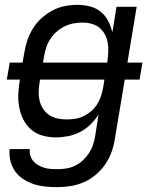

<svg xmlns="http://www.w3.org/2000/svg" viewBox="-20 -558 640 791"><path d="M217 213Q192 213 167 210.5Q142 208 119 200.5Q96 193 76 180Q56 167 42.5 148Q29 129 23 105Q17 81 20 56H103Q101 70 105 83Q109 96 117.5 106Q126 116 137.5 122.5Q149 129 162 133Q175 137 189 138Q203 139 217 139Q235 139 253.5 136Q272 133 289.5 124.5Q307 116 321.5 102.5Q336 89 346.5 73Q357 57 363 39Q369 21 372 3L386 -86Q372 -64 352.5 -45Q333 -26 309.5 -14Q286 -2 260.5 3Q235 8 210 8Q210 8 210 8Q210 8 210 8Q182 8 155 0.5Q128 -7 108 -24.5Q88 -42 76 -66Q64 -90 59 -117Q54 -144 55.5 -172.5Q57 -201 62 -230H8L20 -300H73L80 -340Q84 -366 92.5 -391.5Q101 -417 115.5 -440.5Q130 -464 151 -483Q172 -502 196.5 -515Q221 -528 247 -533Q273 -538 299 -538Q326 -538 351 -531.5Q376 -525 395 -509.5Q414 -494 425.5 -472Q437 -450 443 -425L460 -530H543L505 -300H567L555 -230H494L453 15Q449 42 439.5 68.5Q430 95 413.5 119Q397 143 374.5 162Q352 181 325.5 192.5Q299 204 271.5 208.5Q244 213 217 213ZM422 -300V-303Q425 -323 426 -342.5Q427 -362 424 -380.5Q421 -399 412.5 -415.5Q404 -432 390 -443.5Q376 -455 357.5 -460Q339 -465 320 -465Q301 -465 282.5 -461.5Q264 -458 246.5 -449.5Q229 -441 214 -428Q199 -415 188 -398.5Q177 -382 171 -364Q165 -346 162 -328L157 -300ZM254 -66Q272 -66 289 -68.5Q306 -71 323 -79Q340 -87 354.5 -99Q369 -111 379 -126.5Q389 -142 395 -159Q401 -176 404 -193Q406 -202 407.5 -211.5Q409 -221 410 -230H145L143 -218Q140 -199 139.5 -179.5Q139 -160 143.5 -142Q148 -124 158 -109Q168 -94 183 -84Q198 -74 216.5 -70Q235 -66 254 -66Z"/></svg>

Font: Iosevka Curly Extended
Style: Italic
Weight: 400
Width: 7
Italic angle: -9°
Monospace: yes
Designer: Belleve Invis
Foundry: Belleve Invis
Version: Version 11.1.0; ttfautohint (v1.8.3)